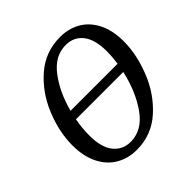

<svg xmlns="http://www.w3.org/2000/svg" viewBox="-190 -883 1053 1053"><g transform="rotate(-45 336.5 -357.0)"><path d="M656 -460Q656 -360 612.5 -250Q569 -140 485 -64.5Q401 11 285 11Q219 11 166 -20Q113 -51 83 -111.5Q53 -172 53 -257Q53 -360 97.5 -469Q142 -578 226.5 -651.5Q311 -725 426 -725Q490 -725 542 -696Q594 -667 625 -607.5Q656 -548 656 -460ZM180 -398H545Q552 -452 552 -486Q552 -579 515.5 -625.5Q479 -672 416 -672Q332 -672 271.5 -593Q211 -514 180 -398ZM535 -344H168Q157 -286 157 -229Q157 -136 194.5 -90Q232 -44 293 -44Q383 -44 445 -131.5Q507 -219 535 -344Z"/></g></svg>

Font: Noto Serif Narrow
Style: Italic
Weight: 400
Width: 4
Italic angle: -12°
Designer: Monotype Design Team
Foundry: Monotype Imaging Inc.
Version: Version 1.001